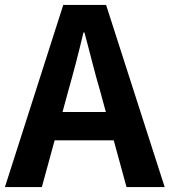

<svg xmlns="http://www.w3.org/2000/svg" viewBox="-24 -760 689 780"><path d="M230 -305 252 -386C274 -463 296 -547 315 -628H319C341 -548 361 -463 384 -386L406 -305ZM490 0H645L407 -740H233L-4 0H146L198 -190H438Z"/></svg>

Font: Source Han Sans SC Bold
Style: Regular
Weight: 700
Designer: Ryoko NISHIZUKA (kana & ideographs); Paul D. Hunt (Latin, Greek & Cyrillic); Wenlong ZHANG (bopomofo); Sandoll Communica
Foundry: Adobe Systems Incorporated
Version: Version 1.001;PS 1.001;hotconv 1.0.78;makeotf.lib2.5.61930